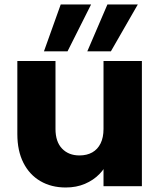

<svg xmlns="http://www.w3.org/2000/svg" viewBox="-20 -830 714 856"><path d="M612.6 -557.9V0H441.5V-557.9ZM227.4 -557.9V-255.1Q227.4 -198.1 256.7 -167.5Q285.9 -137 334.2 -137Q367.2 -137 391.3 -150.5Q415.4 -164.1 428.5 -190.7Q441.5 -217.2 441.5 -255.1L462.6 -116.3Q450.6 -82.1 423.7 -54.4Q396.8 -26.7 358.6 -10.4Q320.4 5.9 273.2 5.9Q208.7 5.9 160.1 -22.5Q111.5 -50.8 84.4 -104.1Q57.3 -157.4 57.3 -232.3V-557.9ZM250.7 -810.1H386.1L281 -601H175.9ZM458.9 -810.1H594.4L474.3 -601H369.2Z"/></svg>

Font: Poppins Variable
Style: Regular
Weight: 100
Designer: Jonny Pinhorn
Foundry: Indian Type Foundry
Version: Version 6.000